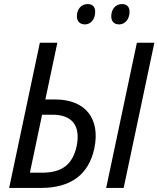

<svg xmlns="http://www.w3.org/2000/svg" viewBox="-20 -924 779 944"><path d="M566 -804C593 -804 617 -828 617 -866C617 -890 604 -904 580 -904C546 -904 527 -876 527 -844C527 -818 542 -804 566 -804ZM398 -804C425 -804 448 -828 448 -866C448 -890 436 -904 411 -904C377 -904 358 -876 358 -844C358 -818 374 -804 398 -804ZM25 0H181C328 0 416 -65 444 -195C474 -341 400 -435 251 -435H203L262 -714H176ZM502 0H588L739 -714H653ZM127 -75 187 -360H238C335 -360 377 -306 357 -206C337 -114 284 -75 187 -75Z"/></svg>

Font: Noto Sans SemiCondensed
Style: Italic
Weight: 400
Width: 4
Italic angle: -12°
Designer: Monotype Design Team
Foundry: Monotype Imaging Inc.
Version: Version 2.013